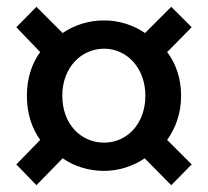

<svg xmlns="http://www.w3.org/2000/svg" viewBox="-20 -652 610 564"><path d="M87 -108 164 -187C199 -163 241 -150 286 -150C327 -150 370 -163 405 -187L483 -108L543 -169L471 -241C496 -276 512 -319 512 -371C512 -421 497 -465 471 -499L543 -572L483 -632L406 -555C371 -579 328 -592 286 -592C241 -592 199 -579 164 -555L87 -632L28 -572L98 -499C73 -465 59 -421 59 -371C59 -319 73 -276 98 -241L28 -169ZM286 -233C218 -233 163 -287 163 -371C163 -453 218 -509 286 -509C352 -509 407 -453 407 -371C407 -287 352 -233 286 -233Z"/></svg>

Font: Noto Sans CJK TC Medium
Style: Regular
Weight: 500
Designer: Ryoko NISHIZUKA 西塚涼子 (kana, bopomofo & ideographs); Paul D. Hunt (Latin, Greek & Cyrillic); Sandoll Communications 산돌커뮤니
Foundry: Adobe
Version: Version 2.004;hotconv 1.0.118;makeotfexe 2.5.65603